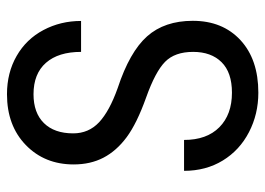

<svg xmlns="http://www.w3.org/2000/svg" viewBox="-126 -635 770 558"><g transform="rotate(-90 259.0 -356.0)"><path d="M387.2 -179.7Q387.2 -232.9 358.4 -261.2Q329.6 -289.6 254.4 -316.4Q179.2 -343.3 139.4 -372.8Q99.6 -402.3 79.8 -440.2Q60.1 -478 60.1 -526.9Q60.1 -611.3 116.5 -666Q172.9 -720.7 264.2 -720.7Q326.7 -720.7 375.5 -692.6Q424.3 -664.6 450.7 -614.7Q477.1 -564.9 477.1 -505.4H387.2Q387.2 -571.3 355.5 -607.4Q323.7 -643.6 264.2 -643.6Q210 -643.6 180.2 -613.3Q150.4 -583 150.4 -528.3Q150.4 -483.4 182.6 -453.1Q214.8 -422.9 282.2 -398.9Q387.2 -364.3 432.4 -313.5Q477.5 -262.7 477.5 -180.7Q477.5 -94.2 421.4 -42.2Q365.2 9.8 268.6 9.8Q206.5 9.8 154.1 -17.3Q101.6 -44.4 71.5 -93.5Q41.5 -142.6 41.5 -206.1H131.3Q131.3 -140.1 168.2 -103.5Q205.1 -66.9 268.6 -66.9Q327.6 -66.9 357.4 -97.2Q387.2 -127.4 387.2 -179.7Z"/></g></svg>

Font: MAUL Condensed
Style: Condensed Regular
Weight: 400
Designer: MAUL
Version: Version 1.0; 2020; ttfautohint (v1.8.3)